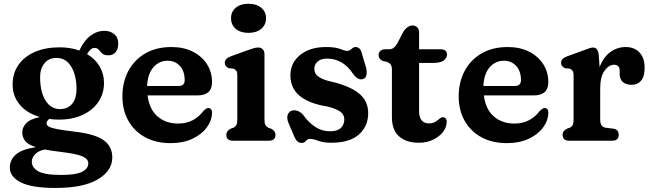

<svg xmlns="http://www.w3.org/2000/svg" viewBox="-20 -730 3378 996"><path d="M367.5 -47Q472 -35 517.2 -3Q562.5 29 562.5 87Q562.5 156 487.2 200.5Q412 245 268 245Q145 245 88 216Q31 187 31 140Q31 99.5 61.8 72Q92.5 44.5 166 33.5Q123.5 19.5 109.5 0Q95.5 -19.5 95.5 -45Q95.5 -68 115.2 -90Q135 -112 187 -123Q119.5 -142.5 82.5 -187Q45.5 -231.5 45.5 -291.5Q45.5 -349.5 75.5 -393Q105.5 -436.5 160.5 -460.5Q215.5 -484.5 289.5 -484.5Q345.5 -484.5 391.5 -468L392 -468.5Q416 -520 449.5 -545Q483 -570 522 -570Q552 -570 572.8 -552.8Q593.5 -535.5 593.5 -504.5Q593.5 -476.5 580.2 -459.8Q567 -443 543 -443Q521 -443 510.5 -452.5Q500 -462 492.2 -471.8Q484.5 -481.5 471 -481.5Q459 -481.5 450 -473.2Q441 -465 431.5 -449.5Q474 -424.5 496.8 -385.5Q519.5 -346.5 519.5 -300Q519.5 -243.5 489.8 -200.5Q460 -157.5 407.5 -133.5Q355 -109.5 286.5 -109.5Q260 -109.5 235.5 -113Q221.5 -102 221.5 -90.5Q221.5 -80 233.5 -73Q245.5 -66 277.2 -60Q309 -54 367.5 -47ZM273.5 -429.5Q231.5 -429.5 209.2 -400Q187 -370.5 188 -324.5Q189.5 -249 217.5 -206.5Q245.5 -164 291 -164Q333.5 -164 355.8 -193.5Q378 -223 377 -274Q375.5 -343 348.2 -386.2Q321 -429.5 273.5 -429.5ZM145 108.5Q145 139 177.8 158.2Q210.5 177.5 298.5 177.5Q373.5 177.5 405.8 161.2Q438 145 438 117.5Q438 93.5 405.8 80.2Q373.5 67 287.5 57Q244.5 52 213 45.5Q180 51.5 162.5 69.8Q145 88 145 108.5Z M1080 -304Q1080 -235 1003.5 -235H745.5Q754.5 -163 797.2 -126Q840 -89 904 -89Q948.5 -89 981.8 -107.5Q1015 -126 1034 -153Q1051 -170.5 1061.5 -169.5Q1080 -168.5 1080 -145Q1079 -104 1052.2 -68Q1025.5 -32 977.5 -9.8Q929.5 12.5 865 12.5Q788.5 12.5 732.5 -18.2Q676.5 -49 645.8 -103.8Q615 -158.5 615 -230Q615 -303.5 645.5 -361.2Q676 -419 733 -452.5Q790 -486 870 -486Q933 -486 980.2 -462Q1027.5 -438 1053.8 -396.8Q1080 -355.5 1080 -304ZM850 -415Q805.5 -415 775.8 -381Q746 -347 743 -284H905.5Q938 -284 938 -314Q938 -361.5 913 -388.2Q888 -415 850 -415Z M1269 -559.5Q1228 -559.5 1203.2 -580.2Q1178.5 -601 1178.5 -635.5Q1178.5 -669.5 1203.2 -690Q1228 -710.5 1269 -710.5Q1310 -710.5 1335 -690Q1360 -669.5 1360 -635.5Q1360 -601 1335 -580.2Q1310 -559.5 1269 -559.5ZM1352 -448.5V-109.5Q1352 -89.5 1357.2 -80.8Q1362.5 -72 1372 -67.5L1386.5 -62.5Q1409 -50.5 1409 -30.5Q1409 0 1374 0H1189Q1154 0 1154 -30.5Q1154 -50.5 1176.5 -62.5L1191 -67.5Q1200.5 -72 1205.8 -80.8Q1211 -89.5 1211 -109.5V-338Q1211 -356 1205.5 -363.2Q1200 -370.5 1190.5 -374L1167.5 -376Q1146 -385 1146 -404Q1146 -426 1176.5 -437.5L1262 -468.5Q1280.5 -475 1293.8 -479.2Q1307 -483.5 1320 -483.5Q1335 -483.5 1343.5 -473.8Q1352 -464 1352 -448.5Z M1677 -426Q1645 -426 1627.8 -410.8Q1610.5 -395.5 1610.5 -373Q1610.5 -347 1632.2 -332.2Q1654 -317.5 1688 -309Q1787.5 -287.5 1838.8 -248Q1890 -208.5 1890 -143.5Q1890 -75.5 1842.2 -32.5Q1794.5 10.5 1697.5 10.5Q1658.5 10.5 1631.8 0.5Q1605 -9.5 1589.5 -9.5Q1575 -9.5 1566.8 1Q1558.5 11.5 1544.5 11.5Q1520 11.5 1506.5 -22L1477 -91Q1466.5 -116.5 1472.2 -133.5Q1478 -150.5 1493 -156Q1507.5 -160.5 1524.2 -154.5Q1541 -148.5 1553 -133.5Q1580 -95 1615 -72Q1650 -49 1692.5 -49Q1730.5 -49 1748.2 -66.2Q1766 -83.5 1766 -110Q1766 -138 1740.8 -153.8Q1715.5 -169.5 1672.5 -178.5Q1582 -193.5 1534.2 -233Q1486.5 -272.5 1486.5 -340Q1486.5 -404 1537.2 -445Q1588 -486 1670.5 -486Q1720 -486 1745 -476Q1770 -466 1779.5 -466Q1793.5 -466 1803.2 -476Q1813 -486 1825.5 -486Q1835 -486 1843.5 -479.2Q1852 -472.5 1856 -456L1878.5 -381.5Q1884 -361 1881.2 -342.5Q1878.5 -324 1861.5 -319.5Q1835.5 -312.5 1809.5 -349.5Q1786 -386 1752 -406Q1718 -426 1677 -426Z M1984.5 -410 1966.5 -413.5Q1944 -423.5 1944 -444.5Q1944 -457.5 1953.2 -466Q1962.5 -474.5 1977.5 -474.5H2000Q2024 -474.5 2041 -505L2072 -564.5Q2080.5 -579 2093.8 -588.5Q2107 -598 2119 -598Q2134.5 -598 2144.2 -588.5Q2154 -579 2154 -561.5V-474.5H2265Q2298.5 -474.5 2298.5 -447Q2298.5 -428.5 2281.5 -416Q2264.5 -403.5 2227 -403.5H2154V-154Q2154 -90 2206 -90Q2225 -90 2238 -98.2Q2251 -106.5 2260.5 -114.5Q2270 -122.5 2279.5 -122Q2287.5 -121.5 2293 -114.2Q2298.5 -107 2297 -95Q2296 -67.5 2276.5 -43.5Q2257 -19.5 2225 -4.5Q2193 10.5 2154 10.5Q2087.5 10.5 2050.2 -22.5Q2013 -55.5 2013 -123V-368.5Q2013 -388 2005.8 -396.5Q1998.5 -405 1984.5 -410Z M2824.5 -304Q2824.5 -235 2748 -235H2490Q2499 -163 2541.8 -126Q2584.5 -89 2648.5 -89Q2693 -89 2726.2 -107.5Q2759.5 -126 2778.5 -153Q2795.5 -170.5 2806 -169.5Q2824.5 -168.5 2824.5 -145Q2823.5 -104 2796.8 -68Q2770 -32 2722 -9.8Q2674 12.5 2609.5 12.5Q2533 12.5 2477 -18.2Q2421 -49 2390.2 -103.8Q2359.5 -158.5 2359.5 -230Q2359.5 -303.5 2390 -361.2Q2420.5 -419 2477.5 -452.5Q2534.5 -486 2614.5 -486Q2677.5 -486 2724.8 -462Q2772 -438 2798.2 -396.8Q2824.5 -355.5 2824.5 -304ZM2594.5 -415Q2550 -415 2520.2 -381Q2490.5 -347 2487.5 -284H2650Q2682.5 -284 2682.5 -314Q2682.5 -361.5 2657.5 -388.2Q2632.5 -415 2594.5 -415Z M3086 -445 3090.5 -382Q3110 -433.5 3146 -459.8Q3182 -486 3225.5 -486Q3271 -486 3297.5 -457.8Q3324 -429.5 3324 -378Q3324 -333.5 3305.8 -311.8Q3287.5 -290 3257 -290Q3226.5 -290 3210.5 -305Q3194.5 -320 3194.5 -346V-364Q3194.5 -394 3165.5 -394Q3138 -394 3115.8 -362.8Q3093.5 -331.5 3093.5 -270V-109.5Q3093.5 -71.5 3122 -67.5L3161 -62.5Q3189.5 -59 3189.5 -30.5Q3189.5 0 3154.5 0H2933.5Q2898.5 0 2898.5 -30.5Q2898.5 -42 2904.2 -49.2Q2910 -56.5 2921 -62.5L2935.5 -67.5Q2945 -71.5 2950.2 -80.5Q2955.5 -89.5 2955.5 -109.5V-338Q2955.5 -356 2950 -363.2Q2944.5 -370.5 2935 -374L2912 -376Q2890.5 -384.5 2890.5 -404Q2890.5 -426 2921 -437.5L3006.5 -468.5Q3023 -474.5 3035.2 -479Q3047.5 -483.5 3056 -483.5Q3068.5 -483.5 3076 -474.8Q3083.5 -466 3086 -445Z"/></svg>

Font: Fraunces 9pt SuperSoft SemiBold
Style: Regular
Weight: 600
Version: Version 1.000;[0bf87f6ff]